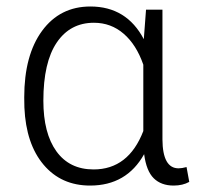

<svg xmlns="http://www.w3.org/2000/svg" viewBox="-20 -558 603 588"><path d="M477.5 -528.3V-130.9Q478 -42.5 526.9 -42.5Q537.1 -42.5 551.3 -46.4L559.6 -1Q539.6 10.3 511.7 10.3Q473.6 10.3 450.9 -12Q428.2 -34.2 421.4 -85.9Q367.7 10.3 255.9 10.3Q167.5 10.3 113.5 -53.5Q59.6 -117.2 54.7 -229L54.2 -259.8Q54.2 -389.2 108.9 -463.6Q163.6 -538.1 256.8 -538.1Q367.7 -538.1 420.4 -438L427.2 -528.3ZM112.8 -249.5Q112.8 -149.9 152.8 -94.5Q192.9 -39.1 266.6 -39.1Q373.5 -39.1 418.9 -156.7V-359.9Q397.5 -421.4 358.6 -454.8Q319.8 -488.3 267.6 -488.3Q194.8 -488.3 153.8 -427.7Q112.8 -367.2 112.8 -249.5Z"/></svg>

Font: SteelSelectRoboto
Style: Regular
Weight: 300
Designer: Google
Version: Version 2.137; 2017